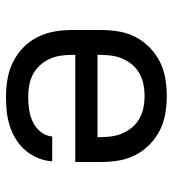

<svg xmlns="http://www.w3.org/2000/svg" viewBox="12 -580 576 640"><g transform="rotate(-90 300.0 -260.0)"><path d="M300 8Q271 8 241.5 3Q212 -2 186 -15Q160 -28 138.5 -49Q117 -70 103.5 -96Q90 -122 85 -151.5Q80 -181 80 -210V-297H437V-310Q437 -329 434 -348Q431 -367 423 -384Q415 -401 401.5 -415.5Q388 -430 371.5 -438.5Q355 -447 336 -450.5Q317 -454 298 -454Q276 -454 255 -451Q234 -448 214.5 -439Q195 -430 181 -413Q167 -396 165 -374H82Q84 -399 93.5 -422Q103 -445 119 -463.5Q135 -482 156 -495Q177 -508 200.5 -515.5Q224 -523 248.5 -525.5Q273 -528 298 -528Q327 -528 356.5 -523Q386 -518 412.5 -505Q439 -492 460.5 -471.5Q482 -451 495.5 -424.5Q509 -398 514.5 -369Q520 -340 520 -310V-210Q520 -181 515 -151.5Q510 -122 496.5 -96Q483 -70 461.5 -49Q440 -28 414 -15Q388 -2 358.5 3Q329 8 300 8ZM300 -66Q319 -66 337.5 -69.5Q356 -73 373 -82Q390 -91 402.5 -105Q415 -119 423 -136.5Q431 -154 434 -172.5Q437 -191 437 -210V-223H163V-210Q163 -191 166 -172.5Q169 -154 177 -136.5Q185 -119 197.5 -105Q210 -91 227 -82Q244 -73 262.5 -69.5Q281 -66 300 -66Z"/></g></svg>

Font: Iosevka Custom Extended
Style: Regular
Weight: 400
Width: 7
Monospace: yes
Designer: Belleve Invis
Foundry: Belleve Invis
Version: Version 11.2.4; ttfautohint (v1.8.4)